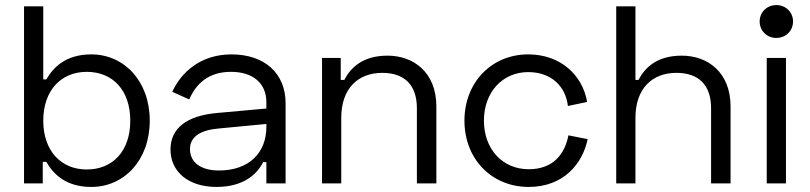

<svg xmlns="http://www.w3.org/2000/svg" viewBox="-20 -725 3202 759"><path d="M75 -700V0H149V-85H163C191 -37 240 14 341 14C471 14 572 -92 572 -248C572 -404 471 -510 341 -510C240 -510 191 -459 163 -411H151V-700ZM323 -441C425 -441 495 -369 495 -248C495 -127 425 -55 323 -55C220 -55 151 -130 151 -248C151 -366 220 -441 323 -441Z M661 -362 728 -332C756 -396 806 -441 893 -441C981 -441 1033 -395 1033 -321V-296L834 -278C721 -267 654 -220 654 -134C654 -45 726 14 836 14C943 14 997 -37 1020 -84H1033V0H1109V-317C1109 -434 1027 -510 895 -510C773 -510 696 -439 661 -362ZM731 -136C731 -186 775 -211 844 -217L1033 -235V-223C1033 -121 964 -51 846 -51C775 -51 731 -82 731 -136Z M1253 -496V0H1329V-259C1329 -375 1395 -437 1491 -437C1576 -437 1628 -392 1628 -297V0H1705V-304C1705 -439 1615 -505 1512 -505C1413 -505 1366 -457 1341 -409H1327V-496Z M1816 -248C1816 -96 1924 14 2070 14C2207 14 2283 -77 2303 -175L2227 -190C2213 -117 2168 -56 2070 -56C1967 -56 1893 -135 1893 -248C1893 -361 1967 -440 2068 -440C2159 -440 2216 -384 2225 -306L2301 -322C2283 -428 2196 -510 2068 -510C1924 -510 1816 -400 1816 -248Z M2416 -700V0H2492V-259C2492 -375 2558 -437 2654 -437C2739 -437 2791 -392 2791 -297V0H2868V-304C2868 -439 2778 -505 2675 -505C2576 -505 2529 -457 2504 -409H2492V-700Z M2983 -640C2983 -603 3012 -575 3049 -575C3086 -575 3115 -603 3115 -640C3115 -677 3086 -705 3049 -705C3012 -705 2983 -677 2983 -640ZM3087 -496H3011V0H3087Z"/></svg>

Font: Space Text
Style: Regular
Weight: 400
Designer: Florian Karsten (Space Text), Colophon Foundry (Space Mono)
Foundry: Florian Karsten
Version: Version 1.003;PS 001.003;hotconv 1.0.88;makeotf.lib2.5.64775